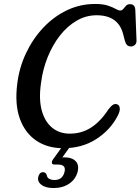

<svg xmlns="http://www.w3.org/2000/svg" viewBox="-20 -734 709 969"><path d="M573.5 -206.5Q583 -202.5 584.5 -187.5Q586 -172.5 574 -149.5Q537.5 -78.5 466 -32.2Q394.5 14 299.5 14Q219.5 14 162.8 -24.5Q106 -63 80 -135.5Q54 -208 67 -310.5Q76.5 -391 110.5 -463.8Q144.5 -536.5 197.2 -593Q250 -649.5 317 -681.8Q384 -714 460 -714Q499.5 -714 524.2 -705.8Q549 -697.5 563.5 -689.2Q578 -681 586.5 -681Q596 -681 602.2 -689Q608.5 -697 616 -705Q623.5 -713 636 -713Q662 -713 663 -682.5L669 -530Q669.5 -515.5 661 -507.5Q652.5 -499.5 640.5 -499.5Q618 -499.5 610.5 -527L601 -563.5Q576 -657 467.5 -657Q414 -657 366.8 -629.5Q319.5 -602 282.2 -554.2Q245 -506.5 220.2 -444.8Q195.5 -383 187 -315Q175 -232.5 191 -175.5Q207 -118.5 243.8 -89Q280.5 -59.5 332 -59.5Q392.5 -59.5 440.2 -90.5Q488 -121.5 527.5 -182.5Q540.5 -199.5 551.2 -205.8Q562 -212 573.5 -206.5ZM304.5 -8.5H344L294.5 60.5Q298.5 60 302.5 60Q343.5 60 362 79.5Q380.5 99 371.5 134Q361.5 171 329 193Q296.5 215 250 215Q210 215 188.5 198.2Q167 181.5 173.5 157.5Q179 135 197.5 135Q210 135 215.5 148Q217.5 162.5 228.5 168.5Q239.5 174.5 255 174.5Q295 174.5 305.5 134.5Q315.5 96.5 273 96.5H255.5Q243 96.5 241.8 88.2Q240.5 80 249 68.5Z"/></svg>

Font: Fraunces 72pt S100
Style: Italic
Weight: 400
Italic angle: -16°
Version: Version 1.000; ttfautohint (v1.8.3)